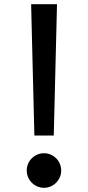

<svg xmlns="http://www.w3.org/2000/svg" viewBox="-20 -880 421 916"><path d="M236.5 -233.5 252 -860H128.5L144 -233.5ZM190 16C235 16 272 -21.5 272 -66.5C272 -112 235 -149 190 -149C144.5 -149 107.5 -112 107.5 -66.5C107.5 -21.5 144.5 16 190 16Z"/></svg>

Font: Spartan SemiBold
Style: Regular
Weight: 600
Designer: Matt Bailey, Mirko Velimirovic
Foundry: Matt Bailey
Version: Version 1.003